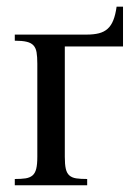

<svg xmlns="http://www.w3.org/2000/svg" viewBox="-20 -550 409 570"><path d="M172.4 -412.1V-84.5Q172.4 -62 175.3 -49.1Q178.2 -36.1 185.8 -29.3Q193.4 -22.5 206.3 -20.5Q219.2 -18.6 238.8 -18.6V0H23.9V-18.6Q43 -18.6 55.9 -20.5Q68.8 -22.5 76.7 -29.3Q84.5 -36.1 87.6 -49.1Q90.8 -62 90.8 -84.5V-360.8Q90.8 -381.3 88.6 -394.5Q86.4 -407.7 79.3 -415.3Q72.3 -422.9 59.1 -426Q45.9 -429.2 23.9 -429.2V-447.3H236.8Q258.3 -447.3 273.7 -451.2Q289.1 -455.1 299.6 -464.6Q310.1 -474.1 316.4 -490Q322.8 -505.9 326.2 -530.3H345.2V-412.1Z"/></svg>

Font: Doulos SIL CyrE
Style: Regular
Weight: 400
Designer: Walt Agee, Victor Gaultney, Peter Martin, Debbi Hosken, Becca Hirsbrunner
Foundry: SIL International
Version: Version 5.000